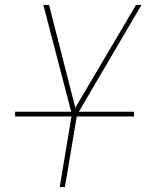

<svg xmlns="http://www.w3.org/2000/svg" viewBox="-20 -755 616 775"><path d="M221 0H242L291 -292L551 -735H529L284 -320L178 -735H155L270 -294ZM41 -285H521V-304H41Z"/></svg>

Font: Iosevka Sparkle Thin
Style: Italic
Weight: 100
Italic angle: -9°
Designer: Belleve Invis
Foundry: Belleve Invis
Version: Version 4.5.0; ttfautohint (v1.8.3)